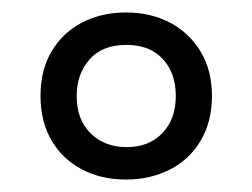

<svg xmlns="http://www.w3.org/2000/svg" viewBox="-20 -743 405 308"><path d="M182 -455Q142 -455 111 -471.5Q80 -488 62.5 -518Q45 -548 45 -589Q45 -631 63 -661Q81 -691 112 -707Q143 -723 182 -723Q222 -723 253 -706.5Q284 -690 302 -660Q320 -630 320 -589Q320 -548 302 -517.5Q284 -487 252.5 -471Q221 -455 182 -455ZM183 -507Q219 -507 240.5 -529.5Q262 -552 262 -589Q262 -626 241 -648.5Q220 -671 183 -671Q144 -671 123.5 -647.5Q103 -624 103 -589Q103 -551 125.5 -529Q148 -507 183 -507Z"/></svg>

Font: Noto Sans Khmer ExtraCondensed
Style: Regular
Weight: 400
Width: 2
Designer: Danh Hong and the Monotype Design Team
Foundry: Monotype Imaging Inc.
Version: Version 2.004